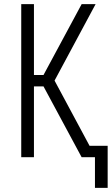

<svg xmlns="http://www.w3.org/2000/svg" viewBox="-20 -755 540 922"><path d="M436 147V0H372L189 -340H143V0H82V-735H143V-395H189L372 -735H439L242 -368L410 -55H497V147Z"/></svg>

Font: Iosevka Term Light
Style: Regular
Weight: 300
Monospace: yes
Designer: Belleve Invis
Foundry: Belleve Invis
Version: Version 9.0.1; ttfautohint (v1.8.3)